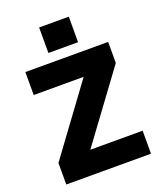

<svg xmlns="http://www.w3.org/2000/svg" viewBox="-165 -1027 947 1131"><g transform="rotate(-20 308.5 -462.0)"><path d="M255 -144H583V0H52V-135L365 -561H52V-705H571V-573ZM218 -924H404V-764H218Z"/></g></svg>

Font: wassup Sans
Style: Black
Weight: 900
Version: Version 2.001